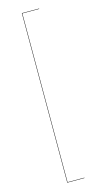

<svg xmlns="http://www.w3.org/2000/svg" viewBox="-135 -832 525 974"><g transform="rotate(-15 127.0 -345.0)"><path d="M180.2 -790V-788.1H91.8V98.1H180.2V100.1H89.8V-790Z"/></g></svg>

Font: Fira Sans Compressed Two
Style: Regular
Weight: 100
Width: 1
Designer: Carrois Corporate & Edenspiekermann AG
Foundry: Carrois Corporate GbR & Edenspiekermann AG
Version: Version 4.203;PS 004.203;hotconv 1.0.88;makeotf.lib2.5.64775